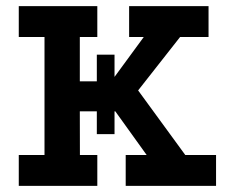

<svg xmlns="http://www.w3.org/2000/svg" viewBox="-20 -609 772 629"><path d="M41.5 -589H298.8V-487.8H241.5V-342.5H344.5L451 -487.8H403V-589H663.2V-487.8H570L432.5 -312.8L587 -101.2H687.8V0H391.8V-101.2H460.5L357.8 -244.2H241.5L241.8 -101.2H298.8V0H41.5V-101.2H125.8V-487.8H41.5ZM297.2 -169.5V-430H355.2V-169.5Z"/></svg>

Font: Podkova VF Beta
Style: Regular
Weight: 400
Designer: Ilya Yudin
Foundry: Cyreal (www.cyreal.org)
Version: Version 2.100